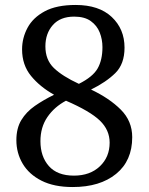

<svg xmlns="http://www.w3.org/2000/svg" viewBox="-20 -744 599 774"><path d="M273 10Q198 10 147.5 -15.5Q97 -41 71.5 -84Q46 -127 46 -179Q46 -227 66 -260Q86 -293 120.5 -317Q155 -341 198 -362Q141 -394 105 -438Q69 -482 69 -545Q69 -591 91 -632Q113 -673 160.5 -698.5Q208 -724 285 -724Q379 -724 430.5 -675.5Q482 -627 482 -552Q482 -486 445 -449.5Q408 -413 347 -383Q421 -348 467 -302Q513 -256 513 -191Q513 -96 448 -43Q383 10 273 10ZM298 -406Q354 -434 373.5 -468Q393 -502 393 -554Q393 -585 382 -613Q371 -641 346 -659Q321 -677 279 -677Q223 -677 193 -643Q163 -609 163 -557Q163 -503 197 -470Q231 -437 298 -406ZM278 -36Q343 -36 382.5 -73.5Q422 -111 422 -169Q422 -220 382.5 -258Q343 -296 246 -338Q199 -313 171 -272Q143 -231 143 -175Q143 -113 177 -74.5Q211 -36 278 -36Z"/></svg>

Font: Noto Serif Old Uyghur
Style: Regular
Weight: 400
Designer: Lewis McGuffie
Foundry: Google LLC
Version: Version 1.003; ttfautohint (v1.8.4.7-5d5b)